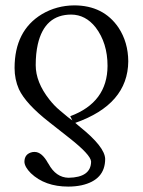

<svg xmlns="http://www.w3.org/2000/svg" viewBox="-20 -459 530 714"><path d="M231.9 -23.9 249 -11.2 241.2 -26.9Q379.4 -78.1 379.9 -213.9Q379.9 -299.3 335.4 -357.4Q298.3 -404.3 245.1 -404.8Q146 -404.8 120.6 -294.4Q112.8 -259.8 112.8 -216.8Q112.8 -153.3 163.6 -88.9Q181.6 -65.9 202.1 -48.8ZM259.8 -2 277.8 13.2Q369.6 86.9 371.1 131.8Q371.1 210.4 283.2 230Q259.8 234.9 233.9 234.9Q147 234.9 94.7 185.1Q71.8 162.1 70.8 143.1Q70.8 112.3 101.6 106.4Q105.5 106 108.9 106Q135.7 106 158.7 147.9Q159.7 149.4 160.2 149.9Q188 201.2 234.9 202.1Q317.9 200.7 318.8 142.1Q317.9 116.7 234.9 51.8L164.1 -3.9Q75.7 -72.8 50.3 -127.4Q34.2 -164.1 34.2 -206.1Q34.2 -344.7 135.7 -406.2Q190.4 -438.5 255.9 -439Q364.7 -439 420.9 -356Q456.5 -301.8 457 -231Q455.6 -70.8 259.8 -2Z"/></svg>

Font: Linux Biolinum O
Style: Regular
Weight: 400
Designer: Philipp H. Poll
Foundry: Philipp H. Poll
Version: Version 1.0.4